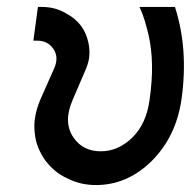

<svg xmlns="http://www.w3.org/2000/svg" viewBox="-20 -520 549 552"><path d="M89 -500 76 -403H88Q117 -403 133 -380Q150 -356 136 -324L97 -236Q74 -183 80 -137Q82 -115 90 -95.5Q98 -76 110 -59Q123 -42 138.5 -29Q154 -16 174 -7Q194 3 214 7.5Q234 12 256 12Q346 12 416 -57Q487 -128 502 -236Q522 -379 483 -500H381Q390 -481 396 -461Q402 -441 407 -420Q416 -381 417 -334.5Q418 -288 410 -233Q401 -165 361 -125Q320 -85 270 -85Q218 -85 191 -125Q161 -169 189 -233L228 -324Q236 -344 237 -362Q238 -380 234 -398Q228 -426 212 -447Q196 -468 169 -482Q154 -491 137 -495.5Q120 -500 101 -500Z"/></svg>

Font: Unageo
Style: Medium-Italic
Weight: 500
Designer: Richard Sepsi
Foundry: Richard Sepsi
Version: Version 2.000